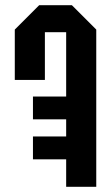

<svg xmlns="http://www.w3.org/2000/svg" viewBox="-20 -720 428 740"><path d="M351 0V-606L257 -700H131L37 -606V-412H153V-596H235V-348H107V-260H235V-194H107V-106H235V0Z"/></svg>

Font: Tektur Condensed Medium
Style: Regular
Weight: 500
Width: 3
Designer: Adam Jagosz
Foundry: Adam Jagosz
Version: Version 1.005;gftools[0.9.30]